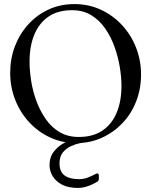

<svg xmlns="http://www.w3.org/2000/svg" viewBox="-20 -691 742 942"><path d="M345 -671Q415 -671 474.5 -643.5Q534 -616 578.5 -568Q623 -520 647.5 -457.5Q672 -395 672 -325Q672 -255 648 -193.5Q624 -132 580.5 -86.5Q537 -41 479.5 -15Q422 11 355 11Q285 11 226 -16.5Q167 -44 123 -91.5Q79 -139 54.5 -201.5Q30 -264 30 -334Q30 -403 53 -463.5Q76 -524 118.5 -571Q161 -618 218.5 -644.5Q276 -671 345 -671ZM333 -641Q264 -641 218 -609.5Q172 -578 148.5 -521.5Q125 -465 125 -389Q125 -344 133 -293.5Q141 -243 159 -194.5Q177 -146 205 -106Q233 -66 273 -42.5Q313 -19 366 -19Q437 -19 483.5 -51Q530 -83 553 -139.5Q576 -196 576 -270Q576 -311 568 -360.5Q560 -410 542.5 -459.5Q525 -509 497 -550Q469 -591 428.5 -616Q388 -641 333 -641ZM402 -8Q403 -6 404.5 -3Q406 0 406 2Q406 8 395 8Q391 8 372 11.5Q353 15 329.5 25.5Q306 36 289 56Q272 76 272 110Q272 152 297 170Q322 188 368 188Q390 188 408.5 181Q427 174 440 167Q453 160 457 160Q465 160 465 171V186Q465 196 458 200Q407 231 362 231Q314 231 283.5 214.5Q253 198 238 172.5Q223 147 223 120Q223 80 244 53Q265 26 294.5 10.5Q324 -5 350 -11.5Q376 -18 386 -18Q397 -18 401 -10Z"/></svg>

Font: Young Serif Light
Style: Regular
Weight: 300
Designer: Bastien Sozeau
Foundry: NBR — Bastien Sozeau
Version: Version 5.001